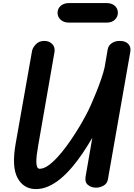

<svg xmlns="http://www.w3.org/2000/svg" viewBox="-20 -1252 891 1281"><path d="M220 9.5Q137.5 9.5 97.2 -64.5Q57 -138.5 84.5 -294L194 -913Q197.5 -933 218.8 -956Q240 -979 276 -979Q308.5 -979 328.8 -957.8Q349 -936.5 343.5 -904.5L234.5 -279Q228.5 -245.5 225.2 -217.2Q222 -189 222.5 -168.8Q223 -148.5 228.2 -137.2Q233.5 -126 244.5 -126Q270.5 -126 300.2 -146.5Q330 -167 361.2 -200.8Q392.5 -234.5 422.2 -275Q452 -315.5 478.2 -356.2Q504.5 -397 524.5 -431.5Q544.5 -466 555 -487Q569 -513 586.8 -552.5Q604.5 -592 622.5 -637Q640.5 -682 655.5 -725.5Q670.5 -769 678 -803L698.5 -922Q702.5 -947.5 724.8 -963.2Q747 -979 778.5 -979Q817.5 -979 836.2 -958.5Q855 -938 849.5 -907L700 -55.5Q695 -27 671 -13.5Q647 0 621 0Q589 0 566.8 -18.2Q544.5 -36.5 551 -73.5L596 -333Q564 -278 529.5 -227.2Q495 -176.5 458 -133.2Q421 -90 382 -58Q343 -26 302.2 -8.2Q261.5 9.5 220 9.5ZM441 -1101Q406 -1101 385 -1120Q364 -1139 364 -1166.5Q364 -1194.5 385 -1213Q406 -1231.5 441 -1231.5H690.5Q726 -1231.5 746.2 -1213Q766.5 -1194.5 766.5 -1166.5Q766.5 -1140 746.2 -1120.5Q726 -1101 690.5 -1101Z"/></svg>

Font: Edu QLD Hand
Style: Regular
Weight: 400
Designer: Tina and Corey Anderson, Eben Sorkin
Foundry: Sorkin Type Co.
Version: Version 2.000